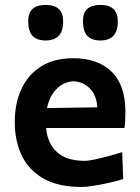

<svg xmlns="http://www.w3.org/2000/svg" viewBox="-20 -747 567 780"><path d="M311 12.5Q217 12.5 157 -21.5Q97 -55.5 68.5 -115Q40 -174.5 40 -251Q40 -327 67.2 -385.8Q94.5 -444.5 147.5 -477.5Q200.5 -510.5 277.5 -510.5Q377 -510.5 433.2 -456Q489.5 -401.5 489.5 -292.5Q489.5 -254.5 485.5 -227H167.5Q173 -164 211.8 -128.8Q250.5 -93.5 325.5 -93.5Q337 -93.5 361.8 -98.5Q386.5 -103.5 417.2 -111.8Q448 -120 476.5 -129L480.5 -19.5Q456.5 -12 424.5 -4.8Q392.5 2.5 361.8 7.5Q331 12.5 311 12.5ZM278.5 -417Q238 -414.5 209.2 -385Q180.5 -355.5 171 -308L375.5 -311Q372 -360.5 344.8 -387.8Q317.5 -415 278.5 -417ZM387 -582.5Q353 -582.5 335 -601Q317 -619.5 317 -662Q317 -727 388 -727Q458.5 -727 458.5 -660.5Q458.5 -619.5 440.2 -601Q422 -582.5 387 -582.5ZM165 -582.5Q130.5 -582.5 112.5 -601Q94.5 -619.5 94.5 -662Q94.5 -727 166 -727Q236.5 -727 236.5 -660.5Q236.5 -619.5 218.2 -601Q200 -582.5 165 -582.5Z"/></svg>

Font: Commissioner Loud SemiBold
Style: Regular
Weight: 600
Designer: Kostas Bartsokas
Foundry: Kostas Bartsokas
Version: Version 1.000; ttfautohint (v1.8.3)